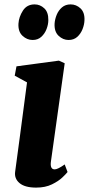

<svg xmlns="http://www.w3.org/2000/svg" viewBox="-20 -844 405 874"><path d="M144.5 10Q93.5 10 69 -10.5Q44.5 -31 49 -62.5Q57 -120.5 70.8 -224.8Q84.5 -329 103 -469L47 -499.5L55 -542L248 -568L274.5 -556L212 -110Q206.5 -73 229 -73Q243 -73 274.5 -95.5L287.5 -61Q282 -53.5 264.2 -36.5Q246.5 -19.5 216.5 -4.8Q186.5 10 144.5 10ZM128.5 -662Q103 -662 82.5 -681Q62 -700 64 -736.5Q66 -767 84.2 -795.5Q102.5 -824 137.5 -824Q162.5 -824 181.5 -806.2Q200.5 -788.5 200 -752.5Q200 -733 192 -712Q184 -691 168.2 -676.5Q152.5 -662 128.5 -662ZM292 -662Q267 -662 246.8 -681Q226.5 -700 228.5 -737Q230 -757 238.2 -777Q246.5 -797 262.2 -810.5Q278 -824 301.5 -824Q327 -824 346.5 -805.8Q366 -787.5 364.5 -752Q364 -732.5 355.8 -711.5Q347.5 -690.5 331.8 -676.2Q316 -662 292 -662Z"/></svg>

Font: Merriweather Black
Style: Italic
Weight: 900
Italic angle: -7.8°
Designer: Eben Sorkin
Foundry: Eben Sorkin
Version: Version 2.200;gftools[0.9.31]